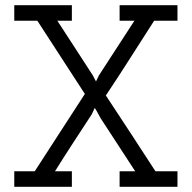

<svg xmlns="http://www.w3.org/2000/svg" viewBox="-20 -720 739 740"><path d="M257 0V-60H192Q227 -116 262.5 -170.5Q298 -225 334 -280L345 -304Q352 -294 357 -284Q362 -274 368 -264L501 -60H441V0H664V-60H579Q531 -134 484 -206Q437 -278 388 -352Q436 -424 481.5 -495.5Q527 -567 574 -640H664V-700H441V-640H498L361 -429L350 -406L338 -429Q304 -482 270 -534Q236 -586 201 -640H257V-700H35V-640H124L307 -358L114 -60H35V0Z"/></svg>

Font: Josefin Slab Thin SemiBold
Style: Regular
Weight: 600
Version: Version 2.000